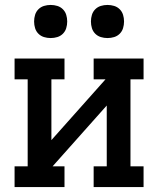

<svg xmlns="http://www.w3.org/2000/svg" viewBox="-20 -757 640 777"><path d="M39 0V-84H92V-436H39V-520H241V-436H188V-190L407 -436H359V-520H561V-436H508V-84H561V0H359V-84H412V-330L193 -84H241V0ZM415 -603Q401 -603 388 -607Q375 -611 365.5 -620.5Q356 -630 352 -643Q348 -656 348 -670Q348 -684 352 -697Q356 -710 365.5 -719.5Q375 -729 388 -733Q401 -737 415 -737Q429 -737 442 -733Q455 -729 464.5 -719.5Q474 -710 478 -697Q482 -684 482 -670Q482 -656 478 -643Q474 -630 464.5 -620.5Q455 -611 442 -607Q429 -603 415 -603ZM185 -603Q171 -603 158 -607Q145 -611 135.5 -620.5Q126 -630 122 -643Q118 -656 118 -670Q118 -684 122 -697Q126 -710 135.5 -719.5Q145 -729 158 -733Q171 -737 185 -737Q199 -737 212 -733Q225 -729 234.5 -719.5Q244 -710 248 -697Q252 -684 252 -670Q252 -656 248 -643Q244 -630 234.5 -620.5Q225 -611 212 -607Q199 -603 185 -603Z"/></svg>

Font: Iosevka HT Medium Extended
Style: Regular
Weight: 500
Width: 7
Monospace: yes
Designer: Belleve Invis
Foundry: Belleve Invis
Version: Version 32.3.0; ttfautohint (v1.8.4)